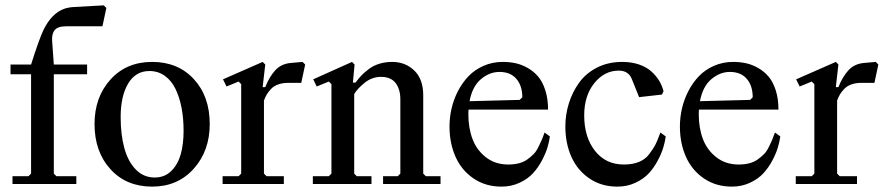

<svg xmlns="http://www.w3.org/2000/svg" viewBox="-20 -691 3328 721"><path d="M96.7 -39.1V-412.1H19.5V-448.7H96.7Q127.4 -545.9 143.6 -579.1Q174.3 -641.6 221.7 -658.2Q237.8 -663.6 256.8 -664.6L369.6 -670.9L379.4 -661.1L364.7 -592.3H228.5Q196.8 -592.3 185.3 -577.9Q173.8 -563.5 175.8 -536.6L182.1 -448.7H307.1V-412.1H182.1V-39.1L191.9 -29.3H266.6V0H26.9V-29.3H86.9Z M335 -225.1Q335 -326.2 394.8 -392.3Q454.6 -458.5 551.3 -458.5Q648.4 -458.5 708 -393.8Q767.6 -329.1 767.6 -225.1Q767.6 -124.5 707.5 -57.4Q647.5 9.8 551.3 9.8Q454.1 9.8 394.5 -55.9Q335 -121.6 335 -225.1ZM433.1 -251Q433.1 -185.5 446.8 -135.3Q460.4 -85 489.7 -54.7Q519 -24.4 561 -24.4Q598.1 -24.4 623 -48.8Q647.9 -73.2 658.7 -111.6Q669.4 -149.9 669.4 -199.7Q669.4 -246.1 661.9 -285.6Q654.3 -325.2 639.2 -356.7Q624 -388.2 598.9 -406.2Q573.7 -424.3 541 -424.3Q489.3 -424.3 461.2 -377.2Q433.1 -330.1 433.1 -251Z M885.7 -39.1V-375L876 -384.8L830.6 -366.2L817.4 -393.1L966.3 -458.5L976.1 -448.7L966.3 -363.8H976.1Q991.2 -402.3 1013.4 -426.8Q1035.6 -451.2 1071.8 -454.6L1116.2 -458.5L1126 -448.7L1111.3 -379.9H1063.5Q1041.5 -379.9 1024.9 -374Q1008.3 -368.2 997.8 -356.9Q987.3 -345.7 981.7 -336.2Q976.1 -326.7 971.2 -313.5V-39.1L981 -29.3H1045.9V0H815.9V-29.3H876Z M1224.6 -39.1V-375L1214.8 -384.8L1169.4 -366.2L1156.2 -393.1L1301.8 -458.5L1311.5 -448.7L1305.2 -380.9H1314.9Q1326.7 -396.5 1337.6 -408Q1348.6 -419.4 1365.5 -432.1Q1382.3 -444.8 1404.8 -451.7Q1427.2 -458.5 1453.1 -458.5Q1502 -458.5 1535.6 -426.3Q1569.3 -394 1569.3 -333V-39.1L1579.1 -29.3H1634.3V0H1418.5V-29.3H1473.6L1483.4 -39.1V-317.9Q1483.4 -356 1465.6 -379.2Q1447.8 -402.3 1410.6 -402.3Q1377 -402.3 1349.6 -380.4Q1322.3 -358.4 1310.1 -337.9V-39.1L1319.8 -29.3H1375V0H1154.8V-29.3H1214.8Z M2044.9 -178.7Q2042.5 -159.7 2035.9 -137.5Q2029.3 -115.2 2015.1 -88.4Q2001 -61.5 1981.4 -40.3Q1961.9 -19 1930.9 -4.6Q1899.9 9.8 1863.3 9.8Q1803.2 9.8 1758.3 -20.8Q1713.4 -51.3 1690.7 -102.1Q1668 -152.8 1668 -216.3Q1668 -250 1675.8 -283.9Q1683.6 -317.9 1700 -349.4Q1716.3 -380.9 1739.5 -405Q1762.7 -429.2 1795.9 -443.8Q1829.1 -458.5 1868.2 -458.5Q1893.1 -458.5 1916 -453.6Q1939 -448.7 1961.7 -435.8Q1984.4 -422.9 2001 -403.3Q2017.6 -383.8 2027.8 -351.8Q2038.1 -319.8 2038.1 -279.3H1739.3Q1738.8 -273.9 1738.8 -261.7Q1738.8 -210.4 1754.4 -168.9Q1770 -127.4 1804.9 -100.3Q1839.8 -73.2 1888.7 -73.2Q1910.6 -73.2 1928.7 -77.9Q1946.8 -82.5 1960.2 -92.3Q1973.6 -102.1 1983.4 -111.8Q1993.2 -121.6 2001.2 -137.7Q2009.3 -153.8 2013.9 -164.6Q2018.6 -175.3 2024.9 -193.4ZM1855.5 -420.9Q1818.4 -420.9 1786.1 -393.8Q1753.9 -366.7 1743.2 -311L1931.6 -315.9L1941.4 -325.7Q1941.4 -368.7 1919.2 -394.8Q1897 -420.9 1855.5 -420.9Z M2316.4 -458.5Q2351.1 -458.5 2379.2 -449Q2407.2 -439.5 2425.5 -423.1Q2443.8 -406.7 2455.1 -388.2Q2466.3 -369.6 2471.7 -348.6L2465.8 -335.9L2379.9 -326.2L2352.5 -394.5Q2339.8 -425.8 2303.7 -425.8Q2249.5 -425.8 2211.7 -378.7Q2173.8 -331.5 2173.8 -257.8Q2173.8 -176.3 2214.1 -124.8Q2254.4 -73.2 2322.8 -73.2Q2355.5 -73.2 2379.6 -83Q2403.8 -92.8 2419.2 -113.8Q2434.6 -134.8 2441.4 -148.2Q2448.2 -161.6 2457.5 -187Q2459 -191.4 2460 -193.4L2480 -178.7Q2477.5 -159.7 2470.9 -137.5Q2464.4 -115.2 2450.2 -88.4Q2436 -61.5 2416.5 -40.3Q2397 -19 2366 -4.6Q2335 9.8 2298.3 9.8Q2238.3 9.8 2193.4 -20.8Q2148.4 -51.3 2125.7 -102.1Q2103 -152.8 2103 -216.3Q2103 -260.3 2116 -302.2Q2128.9 -344.2 2154.1 -379.6Q2179.2 -415 2221.2 -436.8Q2263.2 -458.5 2316.4 -458.5Z M2910.2 -178.7Q2907.7 -159.7 2901.1 -137.5Q2894.5 -115.2 2880.4 -88.4Q2866.2 -61.5 2846.7 -40.3Q2827.1 -19 2796.1 -4.6Q2765.1 9.8 2728.5 9.8Q2668.5 9.8 2623.5 -20.8Q2578.6 -51.3 2555.9 -102.1Q2533.2 -152.8 2533.2 -216.3Q2533.2 -250 2541 -283.9Q2548.8 -317.9 2565.2 -349.4Q2581.5 -380.9 2604.7 -405Q2627.9 -429.2 2661.1 -443.8Q2694.3 -458.5 2733.4 -458.5Q2758.3 -458.5 2781.2 -453.6Q2804.2 -448.7 2826.9 -435.8Q2849.6 -422.9 2866.2 -403.3Q2882.8 -383.8 2893.1 -351.8Q2903.3 -319.8 2903.3 -279.3H2604.5Q2604 -273.9 2604 -261.7Q2604 -210.4 2619.6 -168.9Q2635.3 -127.4 2670.2 -100.3Q2705.1 -73.2 2753.9 -73.2Q2775.9 -73.2 2793.9 -77.9Q2812 -82.5 2825.4 -92.3Q2838.9 -102.1 2848.6 -111.8Q2858.4 -121.6 2866.5 -137.7Q2874.5 -153.8 2879.2 -164.6Q2883.8 -175.3 2890.1 -193.4ZM2720.7 -420.9Q2683.6 -420.9 2651.4 -393.8Q2619.1 -366.7 2608.4 -311L2796.9 -315.9L2806.6 -325.7Q2806.6 -368.7 2784.4 -394.8Q2762.2 -420.9 2720.7 -420.9Z M3038.1 -39.1V-375L3028.3 -384.8L2982.9 -366.2L2969.7 -393.1L3118.7 -458.5L3128.4 -448.7L3118.7 -363.8H3128.4Q3143.6 -402.3 3165.8 -426.8Q3188 -451.2 3224.1 -454.6L3268.6 -458.5L3278.3 -448.7L3263.7 -379.9H3215.8Q3193.8 -379.9 3177.2 -374Q3160.6 -368.2 3150.1 -356.9Q3139.6 -345.7 3134 -336.2Q3128.4 -326.7 3123.5 -313.5V-39.1L3133.3 -29.3H3198.2V0H2968.3V-29.3H3028.3Z"/></svg>

Font: Happy Times at the IKOB
Style: Regular
Weight: 400
Designer: Lucas Le Bihan
Foundry: Lucas Le Bihan
Version: Version 1.000;PS 1.0;hotconv 1.0.88;makeotf.lib2.5.647800